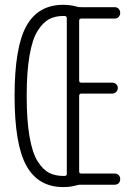

<svg xmlns="http://www.w3.org/2000/svg" viewBox="-20 -760 540 790"><path d="M240.2 -694.3Q207 -694.3 182.1 -681.2Q157.2 -668 135.3 -633.8Q113.3 -599.6 101.6 -532.2Q89.8 -464.8 89.8 -364.7Q89.8 -264.6 101.6 -197.3Q113.3 -129.9 135.3 -95.7Q157.2 -61.5 182.1 -48.8Q207 -36.1 240.2 -36.1H246.1Q254.9 -36.1 254.9 -44.9V-684.6Q254.9 -693.4 246.1 -694.3ZM240.2 9.8Q137.7 9.8 88.9 -77.6Q40 -165 40 -365.2Q40 -565.4 88.4 -652.8Q136.7 -740.2 240.2 -740.2Q270.5 -740.2 296.9 -732.4Q301.8 -730.5 313.5 -730.5H452.1Q461.9 -730.5 468.3 -723.6Q474.6 -716.8 474.6 -707Q474.6 -697.3 468.3 -690.4Q461.9 -683.6 452.1 -683.6H314.5Q306.6 -683.6 305.7 -675.8V-428.7Q305.7 -419.9 314.5 -419.9H442.4Q451.2 -419.9 458 -413.6Q464.8 -407.2 464.8 -397.9Q464.8 -388.7 458 -381.8Q451.2 -375 442.4 -375H314.5Q306.6 -375 305.7 -366.2V-54.7Q305.7 -45.9 314.5 -45.9H452.1Q461.9 -45.9 468.3 -39.6Q474.6 -33.2 474.6 -22.9Q474.6 -12.7 468.3 -6.3Q461.9 0 452.1 0H313.5Q302.7 0 296.9 2Q270.5 9.8 240.2 9.8Z"/></svg>

Font: Rounded Mgen+ 2m light
Style: Regular
Weight: 200
Designer: [Source Han Sans]
Ryoko NISHIZUKA  (kana & ideographs); Paul D. Hunt (Latin, Greek & Cyrillic); Wenlong ZHANG  (bopomofo
Version: Version 1.059.20150602